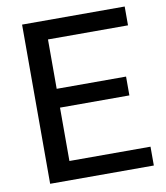

<svg xmlns="http://www.w3.org/2000/svg" viewBox="-83 -809 762 879"><g transform="rotate(-10 298.0 -370.0)"><path d="M79 0V-740H556V-652.5H184V-87.5H561V0ZM144 -335.5V-423H506.5V-335.5Z"/></g></svg>

Font: Encode Sans SC Medium
Style: Regular
Weight: 500
Version: Version 3.002